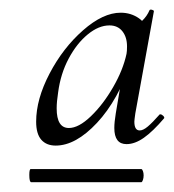

<svg xmlns="http://www.w3.org/2000/svg" viewBox="-20 -659 356 393"><path d="M54 -410Q54 -456 81.5 -508.5Q109 -561 150 -597Q191 -633 227 -633Q248 -633 264.5 -621.5Q281 -610 283 -587L252 -605Q261 -607 271 -616.5Q281 -626 286 -638Q287 -640 291 -639Q295 -638 295 -636L257 -427Q255 -413 255 -410Q255 -392 266 -392Q273 -392 282.5 -400Q292 -408 307 -425H308Q311 -425 314 -422Q317 -419 316 -417Q293 -390 274.5 -377Q256 -364 239 -364Q214 -364 214 -397Q214 -409 217 -427L233 -522L249 -534Q222 -454 178.5 -407.5Q135 -361 94 -361Q75 -361 64.5 -373Q54 -385 54 -410ZM40 -301Q40 -313 43 -313H269Q271 -313 272.5 -309Q274 -305 274 -300Q274 -295 272.5 -290.5Q271 -286 269 -286H44Q40 -286 40 -301ZM239 -549Q240 -554 240 -564Q240 -583 230.5 -595Q221 -607 204 -607Q182 -607 159.5 -588.5Q137 -570 120.5 -539Q104 -508 99 -470Q96 -451 96 -437Q96 -397 121 -397Q141 -397 166 -421Q191 -445 211.5 -480.5Q232 -516 239 -549Z"/></svg>

Font: Cormorant Infant Medium
Style: Italic
Weight: 500
Italic angle: -10°
Designer: Christian Thalmann (Catharsis Fonts)
Foundry: Catharsis Fonts
Version: Version 4.000